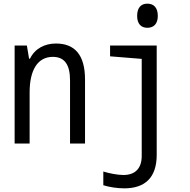

<svg xmlns="http://www.w3.org/2000/svg" viewBox="-20 -785 1040 1050"><path d="M786 -633C820 -633 843 -654 843 -698C843 -744 820 -765 786 -765C752 -765 730 -744 730 -698C730 -655 751 -633 786 -633ZM60 0H142V-279C142 -404 187 -474 269 -474C334 -474 363 -430 363 -346V0H445V-350C445 -487 387 -547 286 -547C225 -547 171 -520 144 -464H139L127 -536H60ZM660 245C773 245 837 186 837 62V-536H582V-477L755 -463V68C755 136 719 172 655 172C623 172 577 163 545 153V228C577 238 620 245 660 245Z"/></svg>

Font: Noto Sans Mono ExtraCondensed
Style: Regular
Weight: 400
Width: 2
Designer: Monotype Design Team
Foundry: Monotype Imaging Inc.
Version: Version 2.014